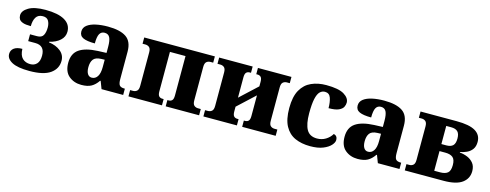

<svg xmlns="http://www.w3.org/2000/svg" viewBox="-24 -1112 4306 1688"><g transform="rotate(15 2129.0 -268.0)"><path d="M241 10Q133 10 82 -17.5Q31 -45 31 -89Q31 -123 57 -142.5Q83 -162 132 -162Q134 -103 161.5 -76.5Q189 -50 233 -50Q270 -50 292.5 -74.5Q315 -99 315 -149Q315 -241 228 -241H164V-303H228Q269 -303 284 -329.5Q299 -356 299 -401Q299 -436 284.5 -461Q270 -486 233 -486Q190 -486 171 -455.5Q152 -425 152 -374Q104 -374 79 -383Q54 -392 45 -407Q36 -422 36 -442Q36 -484 88.5 -515Q141 -546 241 -546Q356 -546 416 -511Q476 -476 476 -410Q476 -363 439.5 -330Q403 -297 343 -283V-278Q408 -270 450 -236Q492 -202 492 -149Q492 -77 431 -33.5Q370 10 241 10Z M713 10Q646 10 599.5 -29Q553 -68 553 -149Q553 -233 609.5 -272Q666 -311 778 -316L856 -319V-374Q856 -433 842 -459.5Q828 -486 795 -486Q764 -486 749.5 -460Q735 -434 735 -373Q663 -373 628 -389Q593 -405 593 -444Q593 -480 622.5 -502.5Q652 -525 701 -535.5Q750 -546 809 -546Q920 -546 976 -508Q1032 -470 1032 -377V-128Q1032 -87 1044 -72Q1056 -57 1089 -57H1093V0H896L870 -68H865Q838 -28 804 -9Q770 10 713 10ZM786 -75Q818 -75 837 -104Q856 -133 856 -190V-257L823 -256Q772 -254 753 -228Q734 -202 734 -157Q734 -118 747.5 -96.5Q761 -75 786 -75Z M1141 0V-57H1167Q1188 -57 1202.5 -69.5Q1217 -82 1217 -116V-420Q1217 -454 1202.5 -466.5Q1188 -479 1167 -479H1141V-536H1784V-479H1759Q1738 -479 1723.5 -466.5Q1709 -454 1709 -420V-116Q1709 -82 1723.5 -69.5Q1738 -57 1759 -57H1784V0H1480V-57H1491Q1511 -57 1522.5 -69Q1534 -81 1534 -113V-472H1392V-113Q1392 -81 1403.5 -69Q1415 -57 1434 -57H1446V0Z M1823 0V-57H1849Q1870 -57 1884.5 -69.5Q1899 -82 1899 -116V-420Q1899 -454 1884.5 -466.5Q1870 -479 1849 -479H1823V-536H2128V-479H2116Q2097 -479 2085.5 -467Q2074 -455 2074 -423V-238L2230 -383V-423Q2230 -455 2218.5 -467Q2207 -479 2188 -479H2176V-536H2481V-479H2455Q2434 -479 2419.5 -466.5Q2405 -454 2405 -420V-116Q2405 -82 2419.5 -69.5Q2434 -57 2455 -57H2481V0H2176V-57H2188Q2207 -57 2218.5 -69Q2230 -81 2230 -113V-301L2074 -156V-113Q2074 -81 2085.5 -69Q2097 -57 2116 -57H2128V0Z M2796 10Q2717 10 2658 -16.5Q2599 -43 2566 -103.5Q2533 -164 2533 -267Q2533 -371 2567.5 -432Q2602 -493 2662 -519.5Q2722 -546 2796 -546Q2909 -546 2959 -515.5Q3009 -485 3009 -443Q3009 -423 2999 -403Q2989 -383 2958.5 -369Q2928 -355 2867 -355Q2867 -410 2853.5 -448Q2840 -486 2800 -486Q2774 -486 2754.5 -466.5Q2735 -447 2724.5 -399.5Q2714 -352 2714 -268Q2714 -170 2742 -120.5Q2770 -71 2837 -71Q2880 -71 2915 -92Q2950 -113 2971 -148Q3005 -139 3005 -102Q3005 -79 2981.5 -53Q2958 -27 2912 -8.5Q2866 10 2796 10Z M3228 10Q3161 10 3114.5 -29Q3068 -68 3068 -149Q3068 -233 3124.5 -272Q3181 -311 3293 -316L3371 -319V-374Q3371 -433 3357 -459.5Q3343 -486 3310 -486Q3279 -486 3264.5 -460Q3250 -434 3250 -373Q3178 -373 3143 -389Q3108 -405 3108 -444Q3108 -480 3137.5 -502.5Q3167 -525 3216 -535.5Q3265 -546 3324 -546Q3435 -546 3491 -508Q3547 -470 3547 -377V-128Q3547 -87 3559 -72Q3571 -57 3604 -57H3608V0H3411L3385 -68H3380Q3353 -28 3319 -9Q3285 10 3228 10ZM3301 -75Q3333 -75 3352 -104Q3371 -133 3371 -190V-257L3338 -256Q3287 -254 3268 -228Q3249 -202 3249 -157Q3249 -118 3262.5 -96.5Q3276 -75 3301 -75Z M3656 0V-57H3682Q3703 -57 3717.5 -69.5Q3732 -82 3732 -116V-420Q3732 -454 3717.5 -466.5Q3703 -479 3682 -479H3656V-536H3984Q4101 -536 4155.5 -503.5Q4210 -471 4210 -407Q4210 -366 4191.5 -340.5Q4173 -315 4143.5 -301Q4114 -287 4083 -282V-277Q4120 -274 4153.5 -260Q4187 -246 4209 -218.5Q4231 -191 4231 -146Q4231 -79 4177 -39.5Q4123 0 4009 0ZM3907 -307H3952Q3992 -307 4011.5 -326Q4031 -345 4031 -390Q4031 -434 4011.5 -453Q3992 -472 3952 -472H3907ZM3907 -64H3960Q4006 -64 4029 -83Q4052 -102 4052 -154Q4052 -205 4028.5 -224Q4005 -243 3960 -243H3907Z"/></g></svg>

Font: Noto Serif ExtraBold
Style: Regular
Weight: 800
Designer: Monotype Design Team
Foundry: Monotype Imaging Inc.
Version: Version 2.014